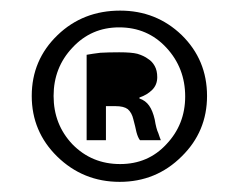

<svg xmlns="http://www.w3.org/2000/svg" viewBox="-20 -703 459 369"><path d="M183.6 -499V-433.6H146.5V-597.7C153.6 -599 162.4 -600.3 172.9 -601.6C183.3 -602.2 195.3 -602.5 209 -602.5C224.6 -602.5 236.3 -601.6 244.1 -599.6C252.6 -597 259.4 -593.8 264.6 -589.8C269.9 -586.6 274.1 -582 277.3 -576.2C280.6 -570.3 282.2 -563.2 282.2 -554.7C282.2 -544.9 279 -536.8 272.5 -530.3C266 -523.8 257.8 -518.9 248 -515.6V-513.7C255.9 -511.1 262 -506.5 266.6 -500C271.2 -493.5 274.7 -484.7 277.3 -473.6C279.3 -461.3 281.6 -452.5 284.2 -447.3C286.1 -441.4 287.8 -436.8 289.1 -433.6H249C246.4 -436.8 244.1 -442.1 242.2 -449.2C240.9 -455.7 238.9 -463.9 236.3 -473.6C234.4 -482.1 230.8 -488.6 225.6 -493.2C220.4 -497.1 212.6 -499 202.1 -499ZM210.9 -682.6C257.2 -682.6 296.5 -667 329.1 -635.7C361.7 -603.8 377.9 -564.8 377.9 -518.6C377.9 -473 361.7 -434.2 329.1 -402.3C296.5 -369.8 256.8 -353.5 210 -353.5C163.1 -353.5 123 -369.8 89.8 -402.3C57.3 -434.2 41 -473 41 -518.6C41 -564.8 57.6 -603.8 90.8 -635.7C123.4 -667 163.4 -682.6 210.9 -682.6ZM209 -650.4C173.2 -650.4 143.2 -637.4 119.1 -611.3C95.1 -585.9 83 -555 83 -518.6C83 -482.1 95.1 -451.2 119.1 -425.8C143.9 -400.4 174.5 -387.7 210.9 -387.7C246.7 -387.7 276.4 -400.4 299.8 -425.8C323.9 -451.2 335.9 -481.8 335.9 -517.6C335.9 -554 323.9 -585.3 299.8 -611.3C275.7 -637.4 245.4 -650.4 209 -650.4Z"/></svg>

Font: ImmaginiFont
Style: Regular
Weight: 400
Version: Version 1.0